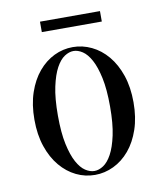

<svg xmlns="http://www.w3.org/2000/svg" viewBox="-72 -650 614 725"><g transform="rotate(-10 235.0 -288.0)"><path d="M45 0ZM235 -460Q218 -460 200.5 -448.5Q183 -437 168.5 -410.5Q154 -384 144.5 -340Q135 -296 135 -230Q135 -164 144.5 -120Q154 -76 168.5 -49.5Q183 -23 200.5 -11.5Q218 0 235 0Q252 0 269.5 -11.5Q287 -23 301.5 -49.5Q316 -76 325.5 -120Q335 -164 335 -230Q335 -296 325.5 -340Q316 -384 301.5 -410.5Q287 -437 269.5 -448.5Q252 -460 235 -460ZM235 -475Q272 -475 306.5 -458.5Q341 -442 367.5 -410.5Q394 -379 409.5 -333.5Q425 -288 425 -230Q425 -172 409.5 -126.5Q394 -81 367.5 -49.5Q341 -18 306.5 -1.5Q272 15 235 15Q197 15 163 -1.5Q129 -18 102.5 -49.5Q76 -81 60.5 -126.5Q45 -172 45 -230Q45 -288 60.5 -333.5Q76 -379 102.5 -410.5Q129 -442 163 -458.5Q197 -475 235 -475ZM360 -591V-551H130V-591Z"/></g></svg>

Font: Oranienbaum
Style: Regular
Weight: 400
Designer: Oleg Pospelov and Jovanny Lemonad
Foundry: Oleg Pospelov and jovanny Lemonad
Version: Version 1.001; ttfautohint (v0.91) -l 8 -r 50 -G 200 -x 0 -w